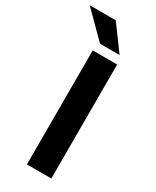

<svg xmlns="http://www.w3.org/2000/svg" viewBox="-271 -961 829 1021"><g transform="rotate(30 143.0 -450.0)"><path d="M90 -700H240V0H90ZM-44 -900H116L226 -750H106Z"/></g></svg>

Font: Golos Text DemiBold
Style: Regular
Weight: 600
Designer: A.Korolkova, Vitaly Kuzmin
Foundry: ParaType Ltd
Version: Version 2.002